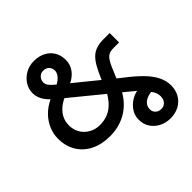

<svg xmlns="http://www.w3.org/2000/svg" viewBox="-235 -898 1299 1299"><g transform="rotate(-45 414.0 -248.5)"><path d="M664 216Q620 216 583.5 197Q547 178 526 145Q505 112 505 70Q505 32 524 1.5Q543 -29 573 -49.5Q603 -70 636 -76Q632 -79 626.5 -83.5Q621 -88 609 -98L557 -141Q529 -92 488.5 -57.5Q448 -23 398 -5.5Q348 12 288 12Q210 12 151.5 -17.5Q93 -47 60.5 -100.5Q28 -154 28 -225Q28 -272 46.5 -315Q65 -358 99 -392.5Q133 -427 181 -450Q166 -464 153 -481.5Q140 -499 132 -520.5Q124 -542 124 -564Q124 -605 145.5 -638.5Q167 -672 203 -692.5Q239 -713 284 -713Q332 -713 367.5 -694.5Q403 -676 423 -643Q443 -610 443 -565Q443 -522 419 -488Q395 -454 352 -433L518 -298L521 -305Q542 -354 561 -388Q580 -422 601.5 -443Q623 -464 652 -474Q681 -484 722 -484H781V-394H728Q702 -394 685.5 -386.5Q669 -379 656 -361.5Q643 -344 630.5 -315Q618 -286 600 -243L597 -234L624 -212Q697 -157 741 -111.5Q785 -66 805 -24Q825 18 825 60Q825 105 805 140.5Q785 176 748.5 196Q712 216 664 216ZM295 -90Q333 -90 366 -102Q399 -114 426.5 -139.5Q454 -165 478 -205L253 -389Q221 -374 196 -351.5Q171 -329 157.5 -300.5Q144 -272 144 -237Q144 -196 163 -163Q182 -130 216.5 -110Q251 -90 295 -90ZM666 127Q690 127 706.5 109.5Q723 92 723 62Q723 45 717 28.5Q711 12 697 -4Q671 -1 651 9Q631 19 619.5 35Q608 51 608 73Q608 97 624.5 112Q641 127 666 127ZM281 -491Q299 -501 312 -513Q325 -525 332.5 -538.5Q340 -552 340 -566Q340 -589 325 -605.5Q310 -622 283 -622Q266 -622 253.5 -614Q241 -606 234 -593.5Q227 -581 227 -566Q227 -550 235 -537.5Q243 -525 255.5 -513.5Q268 -502 281 -491Z"/></g></svg>

Font: MuseoModerno SemiBold Medium
Style: Regular
Weight: 500
Version: Version 1.001